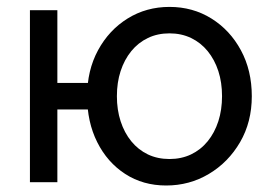

<svg xmlns="http://www.w3.org/2000/svg" viewBox="-20 -538 812 567"><path d="M325.2 -253.9Q325.2 -294.4 336.2 -328.1Q347.2 -361.8 367.7 -387Q388.2 -412.1 416.7 -425.8Q445.3 -439.5 480.5 -439.5Q515.6 -439.5 544.2 -425.8Q572.8 -412.1 593.3 -387Q613.8 -361.8 624.8 -328.1Q635.7 -294.4 635.7 -253.9Q635.7 -213.9 624.8 -179.9Q613.8 -146 593.3 -120.8Q572.8 -95.7 544.2 -82Q515.6 -68.4 480.5 -68.4Q445.3 -68.4 416.7 -82Q388.2 -95.7 367.7 -120.8Q347.2 -146 336.2 -179.9Q325.2 -213.9 325.2 -253.9ZM237.3 -253.9Q237.3 -177.7 267.1 -118.2Q296.9 -58.6 349.6 -24.4Q402.3 9.8 470.7 9.8Q539.6 9.8 596.9 -24.4Q654.3 -58.6 689 -118.2Q723.6 -177.7 723.6 -253.9Q723.6 -330.1 691.4 -389.6Q659.2 -449.2 604.2 -483.4Q549.3 -517.6 480.5 -517.6Q412.1 -517.6 356.9 -483.4Q301.8 -449.2 269.5 -389.6Q237.3 -330.1 237.3 -253.9ZM68.4 -507.8V0H149.4V-507.8ZM149.4 -293V-214.8H245.1V-293Z"/></svg>

Font: Giphurs
Style: Regular
Weight: 400
Version: Version 2.010